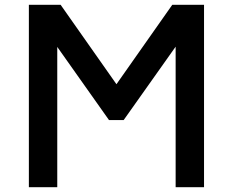

<svg xmlns="http://www.w3.org/2000/svg" viewBox="-20 -778 968 798"><path d="M828 -758V0H710V-584L494 -279H433L218 -583V0H100V-758H232L464 -428L696 -758Z"/></svg>

Font: Biryani SemiBold
Style: Regular
Weight: 600
Designer: Dan Reynolds and Mathieu Réguer
Foundry: Dan Reynolds and Mathieu Réguer
Version: Version 1.004; ttfautohint (v1.1) -l 5 -r 5 -G 72 -x 0 -D la